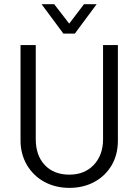

<svg xmlns="http://www.w3.org/2000/svg" viewBox="-20 -910 675 936"><path d="M196.3 -23.4Q142.6 -52.7 111.3 -105.5Q80.1 -159.2 80.1 -224.6V-690.4H154.3V-231.4Q154.3 -152.3 198.2 -105.5Q242.2 -58.6 318.4 -58.6Q391.6 -58.6 436.5 -105.5Q482.4 -153.3 482.4 -231.4V-690.4H554.7V-224.6Q554.7 -156.2 524.4 -104.5Q494.1 -52.7 440.4 -23.4Q386.7 5.9 318.4 5.9Q251 5.9 196.3 -23.4ZM182.6 -889.6H244.1L317.4 -794.9L389.6 -889.6H451.2L344.7 -746.1H289.1Z"/></svg>

Font: Dinish
Style: Regular
Weight: 400
Designer: Bert Driehuis
Foundry: Playbeing
Version: Version 3.006; git-39231f3c-release